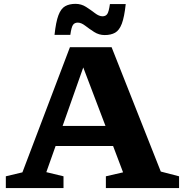

<svg xmlns="http://www.w3.org/2000/svg" viewBox="-20 -952 930 972"><path d="M794 -83.5 886.5 -59.5V0H516V-59.5L603 -79.5L552.5 -213H261.5L214.5 -80.5L301.5 -59.5V0H9.5V-59.5L93.5 -79.5L334 -713H545ZM297 -314.5H514L401.5 -610.5ZM616.5 -931.5Q609.5 -866 596.8 -832.2Q584 -798.5 562.8 -786.5Q541.5 -774.5 510 -774.5Q481 -774.5 456.5 -790.2Q432 -806 411.5 -821.8Q391 -837.5 374 -837.5Q357.5 -837.5 349.5 -826Q341.5 -814.5 336 -775.5H256Q263 -841 275.8 -874.8Q288.5 -908.5 309.8 -920.5Q331 -932.5 362.5 -932.5Q391.5 -932.5 416 -916.8Q440.5 -901 461 -885.2Q481.5 -869.5 499 -869.5Q515 -869.5 523 -881Q531 -892.5 536.5 -931.5Z"/></svg>

Font: Newsreader 6pt SemiBold
Style: Regular
Weight: 600
Designer: Hugues Gentile
Foundry: Production Type
Version: Version 1.003; ttfautohint (v1.8.3)